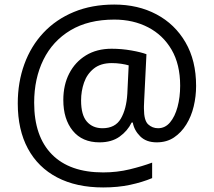

<svg xmlns="http://www.w3.org/2000/svg" viewBox="-20 -734 939 843"><path d="M841 -357Q841 -311 830.5 -267Q820 -223 798 -187.5Q776 -152 744 -130.5Q712 -109 668 -109Q622 -109 595.5 -135.5Q569 -162 563 -196H558Q540 -159 505 -134Q470 -109 417 -109Q341 -109 299.5 -160Q258 -211 258 -295Q258 -361 284 -411.5Q310 -462 357.5 -491Q405 -520 470 -520Q514 -520 556.5 -512.5Q599 -505 623 -496L613 -293Q612 -275 612 -267.5Q612 -260 612 -257Q612 -205 630.5 -188Q649 -171 674 -171Q705 -171 726.5 -196.5Q748 -222 759.5 -264.5Q771 -307 771 -358Q771 -451 733.5 -515.5Q696 -580 630.5 -614Q565 -648 482 -648Q368 -648 289.5 -601Q211 -554 170.5 -471.5Q130 -389 130 -283Q130 -135 208 -56Q286 23 433 23Q494 23 549.5 9.5Q605 -4 648 -20V48Q605 66 551.5 77.5Q498 89 433 89Q315 89 231 45Q147 1 102.5 -81.5Q58 -164 58 -280Q58 -373 87 -452.5Q116 -532 171 -590.5Q226 -649 304.5 -681.5Q383 -714 482 -714Q586 -714 667 -671Q748 -628 794.5 -548Q841 -468 841 -357ZM336 -293Q336 -229 361.5 -200Q387 -171 430 -171Q486 -171 510.5 -213Q535 -255 539 -322L545 -447Q532 -451 512 -454Q492 -457 471 -457Q422 -457 392 -433Q362 -409 349 -371.5Q336 -334 336 -293Z"/></svg>

Font: Noto Sans PhagsPa
Style: Regular
Weight: 400
Designer: Monotype Design Team
Foundry: Monotype Imaging Inc.
Version: Version 2.004; ttfautohint (v1.8.4.7-5d5b)